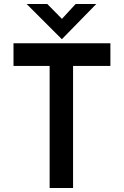

<svg xmlns="http://www.w3.org/2000/svg" viewBox="-20 -947 623 967"><path d="M48 -729H536V-615H348V0H230V-615H48ZM218 -927 292 -852 361 -927H465L292 -750H291L114 -927Z"/></svg>

Font: Reem Kufi Medium
Style: Regular
Weight: 500
Designer: Khaled Hosny
Version: Version 1.001